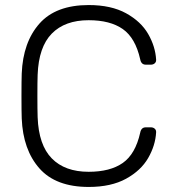

<svg xmlns="http://www.w3.org/2000/svg" viewBox="-20 -730 691 760"><path d="M331 10Q201 10 136 -63.5Q71 -137 66 -261Q65 -288 65 -349Q65 -411 66 -439Q71 -563 136 -636.5Q201 -710 331 -710Q420 -710 479 -677.5Q538 -645 566.5 -595.5Q595 -546 598 -494V-492Q598 -484 592 -479Q586 -474 577 -474H557Q539 -474 535 -495Q516 -580 466 -615Q416 -650 331 -650Q237 -650 185 -597Q133 -544 129 -434Q128 -407 128 -351Q128 -295 129 -266Q133 -156 185 -103Q237 -50 331 -50Q416 -50 466 -85Q516 -120 535 -205Q539 -226 557 -226H577Q586 -226 592 -221Q598 -216 598 -208Q598 -207 598 -206Q595 -154 566.5 -104.5Q538 -55 479 -22.5Q420 10 331 10Z"/></svg>

Font: Rubik AZ
Style: Regular
Weight: 300
Designer: Hubert and Fischer
Foundry: Hubert & Fischer
Version: Version 2.000